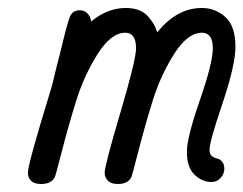

<svg xmlns="http://www.w3.org/2000/svg" viewBox="-20 -456 610 481"><path d="M49.8 -22Q49.8 -35.2 65.9 -92Q82 -148.9 95 -190.9Q107.9 -232.9 110.8 -243.2Q118.7 -277.3 131.8 -328.1Q148.9 -399.9 155.5 -415Q162.1 -430.2 180.2 -430.2Q191.4 -430.2 198.2 -423.1Q205.1 -416 206.5 -410.4Q208 -404.8 208 -401.9Q249 -436 294.9 -436Q314 -436 328.4 -430.4Q342.8 -424.8 351.8 -413.8Q360.8 -402.8 365.5 -395Q370.1 -387.2 374 -375Q422.9 -436 485.8 -436Q519 -436 544.4 -413.6Q569.8 -391.1 569.8 -338.9Q569.8 -293 537.4 -197Q504.9 -101.1 504.9 -81.1Q504.9 -69.8 511 -64.9Q517.1 -60.1 523.4 -59.1Q529.8 -58.1 535.9 -51.5Q542 -44.9 542 -33Q542 -21 533 -10.5Q523.9 0 509.8 0Q486.8 0 467.5 -18.1Q448.2 -36.1 448.2 -76.2Q448.2 -111.3 480.7 -205.1Q513.2 -298.8 513.2 -335Q513.2 -374 485.8 -374Q449.7 -374 415.8 -320.1Q381.8 -266.1 362.3 -203.1Q342.8 -140.1 326.9 -78.1Q311 -16.1 309.1 -12.2Q300.3 4.9 275.9 4.9H273.9Q257.8 4.9 250 -3.7Q242.2 -12.2 242.2 -22.9Q242.2 -41 281.5 -173.6Q320.8 -306.2 320.8 -335Q320.8 -374 293.9 -374Q257.8 -374 223.9 -319.6Q189.9 -265.1 170.4 -202.1Q150.9 -139.2 135 -77.1Q119.1 -15.1 117.2 -12.2Q108.4 4.9 84 4.9H83Q51.8 4.9 49.8 -22Z"/></svg>

Font: CMU Typewriter Text
Style: Italic
Weight: 500
Italic angle: -14.04°
Version: Version 0.7.0